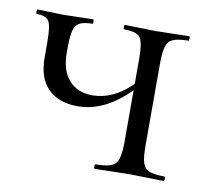

<svg xmlns="http://www.w3.org/2000/svg" viewBox="-53 -445 552 504"><g transform="rotate(10 222.5 -193.0)"><path d="M413 -12Q415 -12 415 -6Q415 0 413 0Q401 0 370.5 -1Q340 -2 323 -2Q305 -2 273 -1Q241 0 229 0Q227 0 227 -6Q227 -12 229 -12Q270 -12 282 -25Q294 -38 294 -81V-221Q228 -154 156 -154Q106 -154 77.5 -182Q49 -210 49 -265V-305Q49 -349 41.5 -361.5Q34 -374 9 -374Q7 -374 7 -380Q7 -386 9 -386Q18 -386 41.5 -385Q65 -384 78 -384Q93 -384 120 -385Q147 -386 157 -386Q159 -386 159 -380Q159 -374 157 -374Q124 -374 114 -360Q104 -346 104 -303V-288Q104 -240 127 -214.5Q150 -189 189 -189Q245 -189 294 -238V-305Q294 -349 284.5 -361.5Q275 -374 242 -374Q240 -374 240 -380Q240 -386 242 -386Q252 -386 280 -385Q308 -384 323 -384Q340 -384 371 -385Q402 -386 413 -386Q415 -386 415 -380Q415 -374 413 -374Q373 -374 361.5 -360.5Q350 -347 350 -303V-81Q350 -37 361.5 -24.5Q373 -12 413 -12Z"/></g></svg>

Font: Cormorant Infant
Style: Regular
Weight: 400
Designer: Christian Thalmann (Catharsis Fonts)
Version: Version 1.000;PS 002.000;hotconv 1.0.88;makeotf.lib2.5.64775